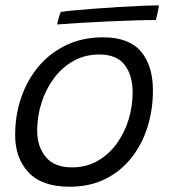

<svg xmlns="http://www.w3.org/2000/svg" viewBox="-20 -674 626 710"><path d="M237.5 16.5Q135.5 16.5 85.8 -36.2Q36 -89 36 -174.5Q36 -249 58.8 -314.5Q81.5 -380 124 -429.8Q166.5 -479.5 226.5 -507.8Q286.5 -536 361 -536Q456.5 -536 501 -483.8Q545.5 -431.5 545.5 -340Q545.5 -267 524.8 -202.2Q504 -137.5 464.2 -88.2Q424.5 -39 367.5 -11.2Q310.5 16.5 237.5 16.5ZM246 -55Q298 -55 339.5 -78.2Q381 -101.5 410.2 -141Q439.5 -180.5 455 -230.2Q470.5 -280 470.5 -332.5Q470.5 -395.5 441 -434Q411.5 -472.5 347 -472.5Q294 -472.5 251.5 -448.5Q209 -424.5 179 -384Q149 -343.5 133.2 -293.2Q117.5 -243 117.5 -191Q117.5 -131.5 149.5 -93.2Q181.5 -55 246 -55ZM556.5 -600Q523 -600 476.8 -598.5Q430.5 -597 379.5 -594.8Q328.5 -592.5 279.5 -589.5Q230.5 -586.5 191 -583.5Q193.5 -594.5 197 -607.5Q200.5 -620.5 205 -630Q221 -632.5 255 -635.8Q289 -639 332.5 -642.2Q376 -645.5 421 -648.2Q466 -651 505 -652.5Q544 -654 568 -654Q567.5 -648.5 564 -632.5Q560.5 -616.5 556.5 -600Z"/></svg>

Font: Grandstander Light
Style: Italic
Weight: 300
Italic angle: -15°
Designer: Tyler Finck
Foundry: Etcetera Type Co
Version: Version 1.200; ttfautohint (v1.8.3)